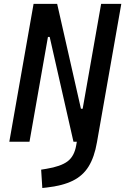

<svg xmlns="http://www.w3.org/2000/svg" viewBox="-20 -713 630 966"><path d="M379.4 -73.7H481L467.8 2.9Q455.1 77.1 426 124.3Q397 171.4 345.7 196.5Q294.4 221.7 214.8 230.5L192.9 232.9L187 140.6L213.9 136.2Q285.6 124.5 319.8 98.9Q354 73.2 363.3 18.6ZM349.6 0 230 -527.3H185.1L215.3 -693.4H267.6L387.2 -166H411.6L381.3 0ZM26.9 0 148.9 -693.4H250.5L128.4 0ZM366.7 0 488.8 -693.4H590.3L468.3 0Z"/></svg>

Font: Cascadia Code
Style: Italic
Weight: 400
Italic angle: -10°
Designer: Aaron Bell
Foundry: Saja Typeworks
Version: Version 2407.024